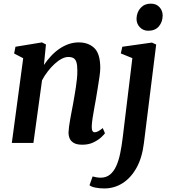

<svg xmlns="http://www.w3.org/2000/svg" viewBox="-20 -804 950 1080"><path d="M227 -438.5Q245 -465 266.5 -488.2Q288 -511.5 313 -528.8Q338 -546 365.5 -555.8Q393 -565.5 423 -565.5Q477.5 -565.5 510.8 -533.5Q544 -501.5 544 -421Q544 -402.5 539.5 -371.5Q535 -340.5 529.5 -307.2Q524 -274 519.5 -246.5Q515 -221.5 509.8 -193Q504.5 -164.5 500.5 -137.8Q496.5 -111 496 -90.5Q496 -73 500.5 -66.5Q505 -60 512 -60Q521 -60 531.5 -65.2Q542 -70.5 558 -83.5L570.5 -54.5Q566 -47.5 549.5 -32Q533 -16.5 506 -3.2Q479 10 443 10Q412.5 10 395.5 0.2Q378.5 -9.5 371.8 -25.5Q365 -41.5 365.5 -61Q366 -74.5 368.5 -93Q371 -111.5 374.8 -132.8Q378.5 -154 382.8 -176.2Q387 -198.5 391 -219Q394.5 -240 398.8 -264Q403 -288 406.8 -313.2Q410.5 -338.5 413 -362.8Q415.5 -387 415 -408.5Q415 -438 409.8 -454.2Q404.5 -470.5 393.5 -477Q382.5 -483.5 364 -483.5Q346.5 -483.5 326.5 -473Q306.5 -462.5 286.8 -444.2Q267 -426 248.8 -402.5Q230.5 -379 216.5 -352.5L168 0H46.5L110.5 -476.5L59.5 -503L67 -541L216 -565.5L238.5 -554ZM789.5 1Q779.5 83 748 139.8Q716.5 196.5 669.8 226.2Q623 256 566 256Q539.5 256 516.2 251.2Q493 246.5 483.5 238L501 188.5Q508.5 191 521.8 193.2Q535 195.5 545.5 195.5Q577.5 195.5 599 177.8Q620.5 160 634.2 129.2Q648 98.5 656.2 58Q664.5 17.5 670 -28L724.5 -477L659.5 -503.5L668 -541L834.5 -564.5L858.5 -553.5ZM813.5 -631Q785.5 -631 766.2 -651.2Q747 -671.5 748 -700.5Q749.5 -736 771.2 -759.8Q793 -783.5 828.5 -783.5Q859 -783.5 877 -763.8Q895 -744 895 -717Q894.5 -680 873.5 -655.5Q852.5 -631 813.5 -631Z"/></svg>

Font: Merriweather 24pt SemiBold
Style: Italic
Weight: 600
Italic angle: -7.8°
Version: Version 2.101